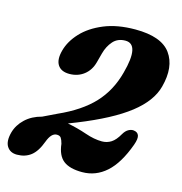

<svg xmlns="http://www.w3.org/2000/svg" viewBox="-109 -816 883 932"><g transform="rotate(15 332.0 -350.0)"><path d="M4.5 -78Q15.5 -118.5 48 -149Q80.5 -179.5 129.5 -192L198 -225Q308 -274 369.8 -340Q431.5 -406 456.5 -501Q498 -653 425 -653Q386.5 -653 363.5 -627Q340.5 -601 330.5 -563.5L317.5 -515Q306.5 -474 275.8 -450.2Q245 -426.5 203 -426.5Q161.5 -426.5 144.5 -452.8Q127.5 -479 140.5 -527Q153.5 -576 194 -619.5Q234.5 -663 301 -690.5Q367.5 -718 458 -718Q589.5 -718 636 -653.5Q682.5 -589 654.5 -484Q634.5 -407.5 549 -340.8Q463.5 -274 300 -208.5L259 -192.5Q310.5 -182.5 356 -166.8Q401.5 -151 440.5 -151Q465.5 -151 486.5 -164.2Q507.5 -177.5 526 -210.5Q536.5 -228.5 549.8 -236Q563 -243.5 575.5 -242.5Q596 -240.5 602 -225Q608 -209.5 596 -176Q559.5 -75.5 507 -28.8Q454.5 18 386 18Q323.5 18 292 -6.5Q260.5 -31 254 -89Q249 -108 242.8 -117Q236.5 -126 221.5 -126Q194 -126 176.5 -79Q157 -26 128.2 -4Q99.5 18 58.5 18Q24.5 18 8.5 -7Q-7.5 -32 4.5 -78Z"/></g></svg>

Font: Fraunces 9pt SuperSoft
Style: Bold Italic
Weight: 700
Italic angle: -16°
Version: Version 1.000;[b76b70a41]